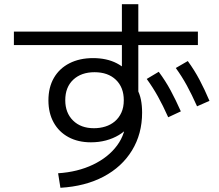

<svg xmlns="http://www.w3.org/2000/svg" viewBox="-20 -838 1040 912"><path d="M256 -15Q349 -21 422 -56Q495 -91 536.5 -147.5Q578 -204 578 -275V-298L616 -283Q609 -257 590.5 -235Q572 -213 544.5 -196.5Q517 -180 483.5 -171Q450 -162 412 -162Q351 -162 305.5 -186.5Q260 -211 235 -256Q210 -301 210 -361Q210 -423 236 -468Q262 -513 310 -537.5Q358 -562 422 -562Q487 -562 534.5 -537.5Q582 -513 613 -467L559 -447V-818H637V-375L630 -418Q644 -392 649.5 -364Q655 -336 655 -303Q655 -202 607 -123.5Q559 -45 472 1Q385 47 267 54ZM426 -229Q455 -229 480.5 -237Q506 -245 525.5 -261.5Q545 -278 556.5 -303Q568 -328 568 -362Q568 -423 530.5 -459Q493 -495 429 -495Q366 -495 328 -459.5Q290 -424 290 -362Q290 -302 327 -265.5Q364 -229 426 -229ZM46 -624V-688H920V-624ZM916 -333Q891 -389 867.5 -432Q844 -475 815 -515L872 -548Q904 -504 928 -458.5Q952 -413 975 -359ZM779 -281Q754 -337 730 -380Q706 -423 677 -463L734 -497Q766 -454 790.5 -408.5Q815 -363 839 -309Z"/></svg>

Font: M PLUS 1 Code
Style: Regular
Weight: 400
Designer: Coji Morishita
Foundry: UNDERFOREST DESIGN
Version: Version 1.005